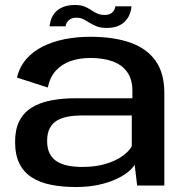

<svg xmlns="http://www.w3.org/2000/svg" viewBox="-20 -744 746 770"><path d="M284.5 6Q334 6 373.8 -2.5Q413.5 -11 443.2 -24.5Q473 -38 492.5 -53.5Q512 -69 520 -83.5L530 0H639V-372Q639 -450.5 604 -500Q569 -549.5 502.8 -573Q436.5 -596.5 341.5 -596.5Q288.5 -596.5 240.2 -587Q192 -577.5 152.5 -558Q113 -538.5 85.8 -507.5Q58.5 -476.5 48 -433L171.5 -393Q180.5 -435 204.2 -461Q228 -487 263.5 -499.2Q299 -511.5 342.5 -511.5Q394.5 -511.5 432 -497.8Q469.5 -484 490.2 -454.8Q511 -425.5 511 -379.5V-350H285Q228.5 -350 183.2 -341Q138 -332 106 -311.8Q74 -291.5 57.2 -258Q40.5 -224.5 40.5 -175Q40.5 -123 57.8 -88.2Q75 -53.5 107.2 -32.8Q139.5 -12 184.2 -3Q229 6 284.5 6ZM310 -74.5Q280.5 -74.5 255 -79.2Q229.5 -84 210 -95.5Q190.5 -107 179.8 -127.2Q169 -147.5 169 -179Q169 -210 179.8 -230.2Q190.5 -250.5 209.5 -261.2Q228.5 -272 254 -276.5Q279.5 -281 308.5 -281H508.5V-157.5Q497.5 -137 470.5 -117.8Q443.5 -98.5 402.8 -86.5Q362 -74.5 310 -74.5ZM408 -632Q434 -632 451 -638.8Q468 -645.5 479 -656Q490 -666.5 496 -678.2Q502 -690 504.5 -700.8Q507 -711.5 507 -718.5H442.5Q442.5 -712 438 -703.8Q433.5 -695.5 424.2 -689.8Q415 -684 401 -684Q383 -684 370.2 -689.8Q357.5 -695.5 345.5 -703.8Q333.5 -712 318.5 -718Q303.5 -724 280.5 -724Q255.5 -724 237.5 -717.5Q219.5 -711 208.2 -701Q197 -691 190.8 -679.2Q184.5 -667.5 182 -656.8Q179.5 -646 178.5 -638.5H243Q243.5 -645 248 -653.2Q252.5 -661.5 262 -667.2Q271.5 -673 286.5 -673Q302.5 -673 314.8 -666.8Q327 -660.5 339.5 -652.5Q352 -644.5 368 -638.2Q384 -632 408 -632Z"/></svg>

Font: Anybody SemiExpanded Medium
Style: Regular
Weight: 500
Width: 6
Version: Version 1.113;gftools[0.9.25]